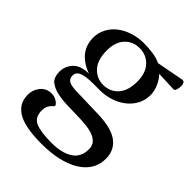

<svg xmlns="http://www.w3.org/2000/svg" viewBox="-196 -584 914 914"><g transform="rotate(45 261.5 -127.0)"><path d="M401 -414V-412Q418 -395 430 -367Q442 -339 442 -314Q442 -278 426 -249Q410 -220 383.5 -200Q357 -180 323.5 -169.5Q290 -159 256 -159H212Q160 -159 136.5 -149Q113 -139 113 -116Q113 -98 125.5 -88.5Q138 -79 171 -77L308 -73Q414 -73 460 -40.5Q506 -8 506 51Q506 91 487 122Q468 153 432.5 174.5Q397 196 348 207Q299 218 239 218Q191 218 151.5 212Q112 206 84.5 192Q57 178 42 155Q27 132 27 98Q27 65 48 39.5Q69 14 104 14Q116 14 125.5 17.5Q135 21 142 26Q149 31 153 36Q157 41 157 44Q157 46 152.5 50Q148 54 142 61Q136 68 131.5 78.5Q127 89 127 104Q127 151 161.5 166Q196 181 269 181Q337 181 377 155.5Q417 130 417 76Q417 52 403.5 37.5Q390 23 368 15.5Q346 8 317 5.5Q288 3 257 2.5Q226 2 195 1Q164 0 138 -5Q103 -11 79.5 -28Q56 -45 56 -86Q56 -123 82 -150.5Q108 -178 162 -178Q130 -190 109.5 -205.5Q89 -221 77 -238.5Q65 -256 60 -275Q55 -294 55 -313Q55 -345 69 -373Q83 -401 108.5 -421.5Q134 -442 169.5 -454Q205 -466 248 -466Q276 -466 306.5 -461.5Q337 -457 359 -446L496 -472Q507 -473 511 -465Q515 -457 515 -448Q515 -434 511 -422Q507 -410 500 -410ZM247 -435Q202 -435 173 -404Q144 -373 144 -316Q144 -254 173.5 -221Q203 -188 248 -188Q294 -188 323 -220.5Q352 -253 352 -314Q352 -371 322.5 -403Q293 -435 247 -435Z"/></g></svg>

Font: Alice
Style: Regular
Weight: 400
Designer: Cyreal (www.cyreal.org)
Foundry: Cyreal (www.cyreal.org)
Version: Version 1.010